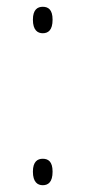

<svg xmlns="http://www.w3.org/2000/svg" viewBox="-20 -541 252 566"><path d="M106 -443C122 -443 135 -452 135 -483C135 -513 122 -521 106 -521C91 -521 77 -513 77 -483C77 -452 91 -443 106 -443ZM106 5C122 5 135 -4 135 -35C135 -65 122 -73 106 -73C91 -73 77 -65 77 -35C77 -4 91 5 106 5Z"/></svg>

Font: Noto Serif Malayalam Thin
Style: Regular
Weight: 100
Designer: Indian type Foundry, Jelle Bosma, Monotype Design Team
Foundry: Monotype Imaging Inc.
Version: Version 2.104